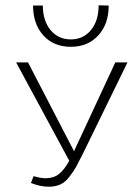

<svg xmlns="http://www.w3.org/2000/svg" viewBox="-20 -698 522 726"><path d="M248 -521Q183 -521 144 -564Q105 -607 105 -677H142Q142 -620 171 -584.5Q200 -549 248 -549Q295 -549 324 -584.5Q353 -620 353 -678L391 -677Q391 -607 351.5 -564Q312 -521 248 -521ZM416 -462H462L294 -118Q276 -82 268 -67.5Q260 -53 243.5 -31Q227 -9 208 -0.5Q189 8 164 8Q133 8 97 -6L107 -32Q134 -24 152 -24Q183 -24 203 -40Q223 -56 242 -90L41 -462H86L260 -126L263 -133Z"/></svg>

Font: EauTestSC Light
Style: Regular
Weight: 300
Designer: Christian Thalmann (Catharsis Fonts)
Version: Version 0.001;PS 000.001;hotconv 1.0.88;makeotf.lib2.5.64775